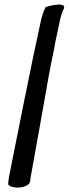

<svg xmlns="http://www.w3.org/2000/svg" viewBox="-20 -749 302 844"><path d="M20 26C18 40 16 52 16 59C16 72 46 77 70 75C83 73 96 69 107 60C114 51 113 41 114 34C134 -77 166 -253 195 -419C203 -460 210 -500 219 -539V-540C224 -571 231 -600 237 -628C242 -656 247 -675 251 -688L257 -704C262 -711 266 -721 256 -726C247 -731 219 -730 181 -718L174 -704C169 -692 166 -680 162 -668C117 -466 57 -157 20 26Z"/></svg>

Font: Vapor
Style: SbdObl
Weight: 600
Foundry: Cannot Into Space Fonts
Version: Version 0.179